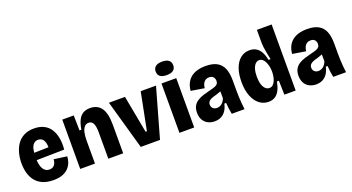

<svg xmlns="http://www.w3.org/2000/svg" viewBox="-50 -1325 3542 1931"><g transform="rotate(-20 1721.5 -359.5)"><path d="M275 14Q210 14 163.5 -5.5Q117 -25 87 -61Q57 -97 42.5 -146.5Q28 -196 28 -256Q28 -313 42 -364.5Q56 -416 84 -456Q112 -496 157 -519Q202 -542 265 -542Q325 -542 369 -520Q413 -498 439 -457.5Q465 -417 475.5 -361Q486 -305 479 -238L140 -232V-310L371 -315L337 -278Q342 -331 333 -362.5Q324 -394 306 -407.5Q288 -421 265 -421Q238 -421 219 -403.5Q200 -386 191 -351Q182 -316 182 -264Q182 -180 205.5 -140Q229 -100 273 -100Q291 -100 304.5 -106.5Q318 -113 327 -124Q336 -135 340.5 -150.5Q345 -166 346 -183L485 -164Q484 -132 472.5 -100.5Q461 -69 437 -43Q413 -17 373.5 -1.5Q334 14 275 14Z M564 0V-323V-528H687L690 -367H710Q720 -429 739.5 -467.5Q759 -506 790 -524Q821 -542 864 -542Q944 -542 984 -485Q1024 -428 1024 -309V0H865V-281Q865 -347 849.5 -377.5Q834 -408 801 -408Q774 -408 756.5 -388.5Q739 -369 730.5 -333Q722 -297 722 -246V0Z M1212 0 1063 -527H1235L1310 -127H1324L1403 -527H1567L1418 0Z M1626 0V-528H1784V0ZM1706 -589Q1659 -589 1635.5 -607Q1612 -625 1612 -661Q1612 -696 1636 -714.5Q1660 -733 1706 -733Q1753 -733 1776.5 -714.5Q1800 -696 1800 -661Q1800 -626 1776.5 -607.5Q1753 -589 1706 -589Z M2001 13Q1962 13 1930 -3Q1898 -19 1879.5 -51Q1861 -83 1861 -130Q1861 -172 1877 -200.5Q1893 -229 1921.5 -247Q1950 -265 1987 -276.5Q2024 -288 2066 -298Q2095 -305 2115 -312.5Q2135 -320 2145 -332Q2155 -344 2155 -365Q2155 -388 2141 -405.5Q2127 -423 2095 -423Q2073 -423 2056.5 -412.5Q2040 -402 2030.5 -382.5Q2021 -363 2018 -335L1876 -358Q1880 -402 1896 -436Q1912 -470 1940.5 -494Q1969 -518 2009.5 -530Q2050 -542 2102 -542Q2176 -542 2222 -516.5Q2268 -491 2289 -440.5Q2310 -390 2310 -312V-198Q2310 -166 2311.5 -132Q2313 -98 2316 -64Q2319 -30 2323 0H2186Q2180 -29 2176 -58.5Q2172 -88 2170 -122H2151Q2142 -80 2122 -49.5Q2102 -19 2071.5 -3Q2041 13 2001 13ZM2068 -106Q2083 -106 2097 -111.5Q2111 -117 2122.5 -127Q2134 -137 2142.5 -150.5Q2151 -164 2156 -179L2155 -274L2183 -268Q2168 -257 2149 -249Q2130 -241 2111 -235.5Q2092 -230 2073.5 -224.5Q2055 -219 2040.5 -211Q2026 -203 2017.5 -191.5Q2009 -180 2009 -162Q2009 -136 2026 -121Q2043 -106 2068 -106Z M2578 14Q2523 14 2480 -19Q2437 -52 2412 -115Q2387 -178 2387 -267Q2387 -352 2410 -413.5Q2433 -475 2474.5 -507.5Q2516 -540 2571 -540Q2611 -540 2640.5 -522.5Q2670 -505 2689.5 -470Q2709 -435 2718 -384L2741 -383Q2732 -424 2725.5 -458Q2719 -492 2715.5 -519Q2712 -546 2712 -565V-707H2870V-256V0H2749L2745 -150H2724Q2715 -100 2697 -63Q2679 -26 2649.5 -6Q2620 14 2578 14ZM2632 -114Q2655 -114 2670.5 -129Q2686 -144 2695 -166Q2704 -188 2708 -212Q2712 -236 2712 -255V-272Q2712 -285 2709 -303.5Q2706 -322 2699.5 -341.5Q2693 -361 2683.5 -377Q2674 -393 2660.5 -403Q2647 -413 2629 -413Q2606 -413 2588.5 -396Q2571 -379 2560.5 -346Q2550 -313 2550 -264Q2550 -216 2560.5 -182.5Q2571 -149 2589.5 -131.5Q2608 -114 2632 -114Z M3087 13Q3048 13 3016 -3Q2984 -19 2965.5 -51Q2947 -83 2947 -130Q2947 -172 2963 -200.5Q2979 -229 3007.5 -247Q3036 -265 3073 -276.5Q3110 -288 3152 -298Q3181 -305 3201 -312.5Q3221 -320 3231 -332Q3241 -344 3241 -365Q3241 -388 3227 -405.5Q3213 -423 3181 -423Q3159 -423 3142.5 -412.5Q3126 -402 3116.5 -382.5Q3107 -363 3104 -335L2962 -358Q2966 -402 2982 -436Q2998 -470 3026.5 -494Q3055 -518 3095.5 -530Q3136 -542 3188 -542Q3262 -542 3308 -516.5Q3354 -491 3375 -440.5Q3396 -390 3396 -312V-198Q3396 -166 3397.5 -132Q3399 -98 3402 -64Q3405 -30 3409 0H3272Q3266 -29 3262 -58.5Q3258 -88 3256 -122H3237Q3228 -80 3208 -49.5Q3188 -19 3157.5 -3Q3127 13 3087 13ZM3154 -106Q3169 -106 3183 -111.5Q3197 -117 3208.5 -127Q3220 -137 3228.5 -150.5Q3237 -164 3242 -179L3241 -274L3269 -268Q3254 -257 3235 -249Q3216 -241 3197 -235.5Q3178 -230 3159.5 -224.5Q3141 -219 3126.5 -211Q3112 -203 3103.5 -191.5Q3095 -180 3095 -162Q3095 -136 3112 -121Q3129 -106 3154 -106Z"/></g></svg>

Font: Bricolage Grotesque 24pt SemiCondensed ExtraBold
Style: Regular
Weight: 800
Width: 4
Designer: Mathieu Triay
Foundry: Atelier Triay
Version: Version 1.001;gftools[0.9.33.dev8+g029e19f]